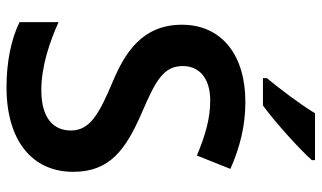

<svg xmlns="http://www.w3.org/2000/svg" viewBox="-219 -759 988 590"><g transform="rotate(90 275.0 -464.0)"><path d="M472 -928V-938H328C301 -893 251 -827 220 -790V-778H304C353 -813 439 -891 472 -928ZM508 -195C508 -307 441 -356 326 -406C226 -449 183 -473 183 -532C183 -582 220 -616 289 -616C346 -616 398 -600 458 -575L499 -678C433 -707 368 -724 293 -724C149 -724 56 -651 56 -529C56 -406 144 -353 232 -316C329 -275 381 -247 381 -188C381 -134 343 -97 257 -97C183 -97 108 -123 48 -150V-30C101 -4 171 10 248 10C411 10 508 -68 508 -195Z"/></g></svg>

Font: Noto Sans Arabic UI SmBd
Style: Regular
Weight: 600
Designer: Monotype Design Team, Nadine Chahine and Nizar Qandah
Foundry: Monotype Imaging Inc.
Version: Version 2.010